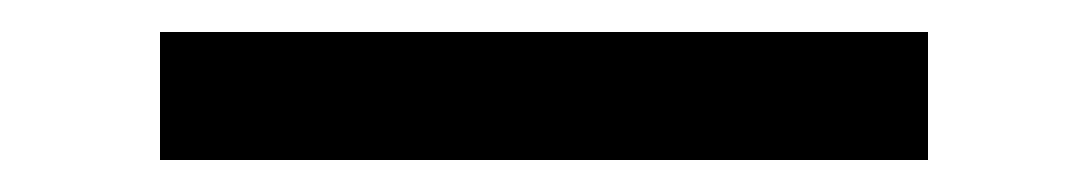

<svg xmlns="http://www.w3.org/2000/svg" viewBox="-20 -20 680 120"><path d="M80 0H560V80H80Z"/></svg>

Font: Gold
Style: Regular
Weight: 400
Designer: jaiki
Version: Version 1.000